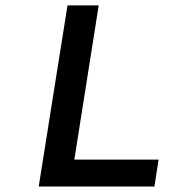

<svg xmlns="http://www.w3.org/2000/svg" viewBox="-20 -680 640 700"><path d="M121.1 0 226.1 -660.2H339.8L251 -98.1H558.1L543 0Z"/></svg>

Font: Office Code Pro Medium Italic
Style: Regular
Weight: 500
Italic angle: -9°
Designer: Nathan Rutzky & Paul D. Hunt
Foundry: Adobe Systems Incorporated
Version: Version 1.004;PS 001.004;hotconv 1.0.70;makeotf.lib2.5.58329